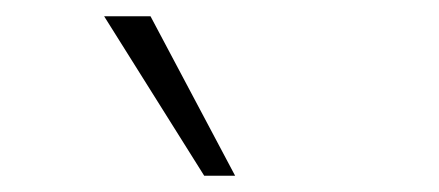

<svg xmlns="http://www.w3.org/2000/svg" viewBox="-20 -769 540 236"><path d="M231 -553 108 -749H165L269 -553Z"/></svg>

Font: Nunito Sans 10pt ExtraLight
Style: Regular
Weight: 250
Designer: Vernon Adams
Foundry: Vernon Adams
Version: Version 3.101;gftools[0.9.27]